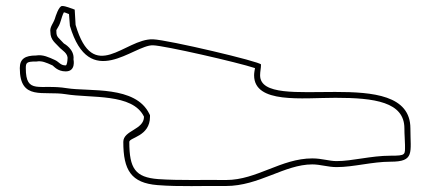

<svg xmlns="http://www.w3.org/2000/svg" viewBox="-20 -794 1436 640"><path d="M232 -711 229 -762C216 -766 200 -774 187 -774C176 -774 165 -739 163 -732C158 -716 145 -704 148 -687C148 -660 166 -650 178 -636C186 -627 208 -616 205 -597C205 -591 203 -576 199 -576C181 -576 178 -587 163 -594C143 -603 123 -613 100 -609C64 -609 46 -598 46 -567C46 -457 124 -492 199 -480C283 -466 422 -484 460 -405C460 -361 391 -360 391 -321C391 -227 417 -184 505 -177C579 -171 657 -175 733 -174C844 -174 928 -246 1021 -246C1048 -246 1073 -237 1102 -237C1159 -237 1220 -255 1282 -255C1363 -255 1348 -285 1348 -366C1348 -587 847 -410 847 -543C847 -556 850 -566 850 -579C850 -588 541 -661 490 -663C396 -666 291 -510 232 -711ZM490 -643C528 -642 773 -586 830 -567C829 -560 827 -552 827 -543C827 -447 988 -468 1098 -468C1229 -468 1328 -454 1328 -366C1328 -344 1330 -325 1330 -311C1330 -278 1334 -275 1282 -275C1216 -275 1155 -257 1102 -257C1077 -257 1053 -266 1021 -266C917 -266 836 -194 734 -194C657 -195 580 -192 507 -197C431 -203 411 -232 411 -321C411 -336 480 -339 480 -405V-410L478 -414C432 -510 277 -488 203 -500C112 -515 66 -477 66 -567C66 -585 69 -589 100 -589H102C119 -592 133 -586 155 -576C159 -574 171 -556 199 -556C234 -556 225 -596 225 -596C229 -630 193 -649 193 -649C176 -668 168 -670 168 -687V-689C166 -698 175 -698 183 -726C184 -729 189 -747 193 -753C199 -752 204 -749 210 -747L213 -708C278 -488 425 -645 490 -643Z"/></svg>

Font: CISF Camouflage Kit
Style: OuLn
Weight: 400
Designer: Robert Jablonski, Jasper
Foundry: Cannot Into Space Fonts
Version: Version 1.27